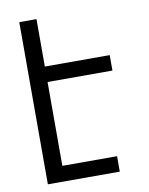

<svg xmlns="http://www.w3.org/2000/svg" viewBox="-83 -796 666 857"><g transform="rotate(-10 250.0 -367.5)"><path d="M64 0V-735H142V-520H436V-450H142V-70H390V0Z"/></g></svg>

Font: Iosevka Custom
Style: Regular
Weight: 400
Monospace: yes
Designer: Belleve Invis
Foundry: Belleve Invis
Version: Version 32.5.0; ttfautohint (v1.8.4)